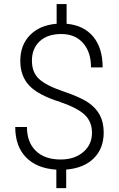

<svg xmlns="http://www.w3.org/2000/svg" viewBox="-20 -839 594 960"><path d="M439.9 -175.3Q439.9 -229.5 404.8 -263.9Q369.6 -298.3 280.8 -329.1Q170.4 -363.8 126 -411.4Q81.5 -459 81.5 -534.7Q81.5 -614.3 130.4 -663.8Q179.2 -713.4 263.2 -720.2V-818.8H313V-720.2Q398.9 -712.4 446 -655.8Q493.2 -599.1 493.2 -502H435.1Q435.1 -578.6 395.3 -623.8Q355.5 -668.9 286.6 -668.9Q217.3 -668.9 178.5 -632.6Q139.6 -596.2 139.6 -535.6Q139.6 -477.1 175.3 -444.1Q210.9 -411.1 296.6 -382.1Q382.3 -353 421.1 -326.4Q460 -299.8 479.2 -263.4Q498.5 -227.1 498.5 -176.3Q498.5 -96.2 448.5 -47.1Q398.4 2 311 8.8V101.6H261.7V9.3Q163.6 2.9 109.9 -52.5Q56.2 -107.9 56.2 -204.1H114.7Q114.7 -127.9 159.2 -84.7Q203.6 -41.5 283.2 -41.5Q352.5 -41.5 396.2 -78.6Q439.9 -115.7 439.9 -175.3Z"/></svg>

Font: Roboto Light
Style: Regular
Weight: 300
Designer: Google
Version: Version 2.134; 2016; ttfautohint (v1.6)